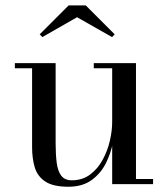

<svg xmlns="http://www.w3.org/2000/svg" viewBox="-20 -700 638 730"><path d="M240 10Q182 10 152.2 -9.8Q122.5 -29.5 112.2 -63.5Q102 -97.5 102 -141V-440.5H36.5V-460H191.5V-155.5Q191.5 -113.5 195.5 -81.8Q199.5 -50 212.8 -32.2Q226 -14.5 253 -14.5Q293.5 -14.5 322.8 -36.5Q352 -58.5 370.5 -92.8Q389 -127 397.8 -165.2Q406.5 -203.5 406.5 -235.5L418 -238Q418 -205 410.2 -162.5Q402.5 -120 383.2 -80.8Q364 -41.5 329 -15.8Q294 10 240 10ZM406.5 0V-440.5H336.5V-460H497V-19.5H562V0ZM141 -559 131 -569.5 241 -679.5H306L416 -569.5L406 -559L273 -634.5Z"/></svg>

Font: Bodoni Moda
Style: Regular
Weight: 400
Designer: Owen Earl
Foundry: indestructible type
Version: Version 2.005